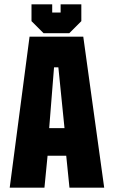

<svg xmlns="http://www.w3.org/2000/svg" viewBox="-20 -870 528 890"><path d="M25 0 117 -700H366L463 0H302L287 -148H200.5L186 0ZM208 -276H279L250.5 -558H230.5ZM182 -716 126 -772V-850H222V-812H261V-850H357V-772L301 -716Z"/></svg>

Font: Tourney Condensed Black
Style: Regular
Weight: 900
Width: 3
Designer: Tyler Finck
Foundry: Etcetera Type Co
Version: Version 1.010; ttfautohint (v1.8.3)